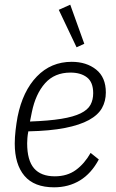

<svg xmlns="http://www.w3.org/2000/svg" viewBox="-20 -788 497 820"><path d="M211 12Q126 12 84.5 -37Q43 -86 43 -175Q43 -201 46.5 -231.5Q50 -262 55 -289Q77 -399 137.5 -461.5Q198 -524 286 -524Q349 -524 390.5 -491Q432 -458 432 -393Q432 -356 415.5 -326.5Q399 -297 360 -275.5Q321 -254 257.5 -241.5Q194 -229 101 -227Q98 -212 97 -198.5Q96 -185 96 -176Q96 -103 125.5 -69Q155 -35 214 -35Q267 -35 304 -62Q341 -89 367 -135L402 -107Q370 -47 321.5 -17.5Q273 12 211 12ZM281 -478Q213 -478 172.5 -432.5Q132 -387 116 -309L108 -269Q189 -272 241.5 -280.5Q294 -289 324.5 -304Q355 -319 366.5 -340.5Q378 -362 378 -390Q378 -437 351.5 -457.5Q325 -478 281 -478ZM231 -746 280 -768 340 -601 307 -586Z"/></svg>

Font: IBM Plex Sans Condensed Light
Style: Italic
Weight: 300
Width: 3
Italic angle: -11°
Designer: Mike Abbink, Paul van der Laan, Pieter van Rosmalen
Foundry: Bold Monday
Version: Version 1.3